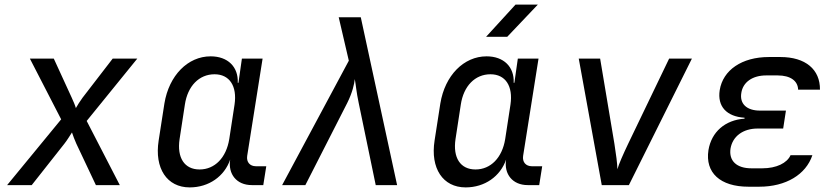

<svg xmlns="http://www.w3.org/2000/svg" viewBox="-20 -805 3640 835"><path d="M11 0H118L260 -180C272 -195 285 -217 293 -229C297 -217 305 -195 312 -180L397 0H501L357 -279L577 -550H470L339 -380C328 -365 316 -346 310 -335C307 -346 299 -365 292 -380L214 -550H110L246 -286Z M805 10C888 10 956 -38 981 -111C971 -48 1009 0 1075 0H1125L1138 -82H1093C1067 -82 1051 -100 1055 -127L1122 -550H1032L1017 -445H1014C1017 -514 971 -560 896 -560C797 -560 715 -477 695 -355L670 -194C651 -73 706 10 805 10ZM848 -68C782 -68 749 -119 761 -200L784 -350C796 -431 846 -482 913 -482C978 -482 1012 -431 1000 -350L977 -200C964 -119 914 -68 848 -68Z M1207 0H1308L1490 -357C1513 -403 1521 -441 1523 -461C1527 -441 1530 -403 1540 -357L1614 0H1707L1549 -730H1453L1497 -541Z M2094 -645H2186L2319 -785H2222ZM2005 10C2088 10 2156 -38 2181 -111C2171 -48 2209 0 2275 0H2325L2338 -82H2293C2267 -82 2251 -100 2255 -127L2322 -550H2232L2217 -445H2214C2217 -514 2171 -560 2096 -560C1997 -560 1915 -477 1895 -355L1870 -194C1851 -73 1906 10 2005 10ZM2048 -68C1982 -68 1949 -119 1961 -200L1984 -350C1996 -431 2046 -482 2113 -482C2178 -482 2212 -431 2200 -350L2177 -200C2164 -119 2114 -68 2048 -68Z M2597 0H2715L2989 -550H2890L2712 -180C2691 -136 2671 -91 2665 -69C2665 -92 2659 -136 2652 -180L2590 -550H2497Z M3282 7C3398 7 3485 -46 3513 -130H3418C3403 -96 3357 -73 3295 -73H3248C3184 -73 3149 -105 3157 -159C3166 -212 3211 -246 3275 -246H3386L3398 -324H3285C3227 -324 3196 -354 3204 -401C3211 -448 3253 -477 3312 -477H3362C3418 -477 3450 -453 3451 -415H3546C3547 -503 3483 -557 3374 -557H3324C3206 -557 3124 -500 3110 -413C3099 -342 3140 -298 3218 -293V-289C3133 -283 3074 -231 3061 -152C3046 -54 3112 7 3235 7Z"/></svg>

Font: JetBrains Mono
Style: Italic
Weight: 400
Italic angle: -9°
Monospace: yes
Designer: Philipp Nurullin, Konstantin Bulenkov
Foundry: JetBrains
Version: Version 2.305